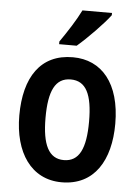

<svg xmlns="http://www.w3.org/2000/svg" viewBox="-55 -875 621 861"><g transform="rotate(5 256.0 -444.0)"><path d="M414 -822V-832H281C259 -787 224 -733 190 -684V-672H269C315 -711 386 -784 414 -822ZM472 -338C472 -520 387 -619 257 -619C112 -619 40 -511 40 -338C40 -172 117 -56 255 -56C402 -56 472 -174 472 -338ZM158 -338C158 -460 187 -519 256 -519C325 -519 354 -460 354 -338C354 -216 325 -156 256 -156C188 -156 158 -217 158 -338Z"/></g></svg>

Font: Noto Sans Malayalam UI Condensed SemiBold
Style: Regular
Weight: 600
Width: 3
Designer: Jelle Bosma - Monotype Design Team
Foundry: Monotype Imaging Inc.
Version: Version 2.104